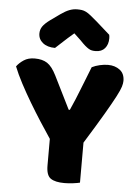

<svg xmlns="http://www.w3.org/2000/svg" viewBox="-59 -920 692 970"><g transform="rotate(5 287.0 -435.0)"><path d="M383 -4Q372 -1 349 2Q326 5 304 5Q258 5 235 -10.5Q212 -26 212 -76V-211Q187 -248 158 -293Q129 -338 101 -385Q73 -432 49 -477.5Q25 -523 10 -561Q23 -579 45.5 -594Q68 -609 101 -609Q140 -609 164.5 -593Q189 -577 211 -533L294 -366H300Q314 -397 324.5 -422.5Q335 -448 345 -473.5Q355 -499 366 -526.5Q377 -554 391 -590Q409 -599 431 -604Q453 -609 473 -609Q508 -609 532.5 -590.5Q557 -572 557 -535Q557 -523 552 -506Q547 -489 529 -454.5Q511 -420 476.5 -361Q442 -302 383 -207ZM289 -753Q255 -724 236 -706Q217 -688 198 -671Q159 -671 136 -689.5Q113 -708 113 -737Q113 -757 124 -773Q135 -789 161 -808L210 -843Q234 -860 253.5 -867.5Q273 -875 293 -875Q306 -875 316.5 -873.5Q327 -872 338 -866.5Q349 -861 362 -850.5Q375 -840 395 -823L465 -761Q466 -756 466.5 -752Q467 -748 467 -743Q467 -712 450.5 -692.5Q434 -673 403 -673Q393 -673 385 -674.5Q377 -676 368.5 -681Q360 -686 349 -695.5Q338 -705 323 -721Z"/></g></svg>

Font: Baloo Cyrillic
Style: Regular
Weight: 400
Designer: Ek Type, Denis Ignatov
Foundry: Ek Type
Version: Version 1.50 July 26, 2019